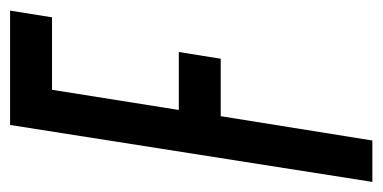

<svg xmlns="http://www.w3.org/2000/svg" viewBox="-214 -536 740 371"><g transform="rotate(-90 155.5 -350.0)"><path d="M-10 0 100 -700H321L308 -619H168L129 -374H241L228 -293H117L70 0Z"/></g></svg>

Font: Georama Extra Condensed Medium
Style: Italic
Weight: 500
Width: 2
Italic angle: -9°
Designer: Jean-Baptiste Levee
Foundry: Production Type
Version: Version 1.000